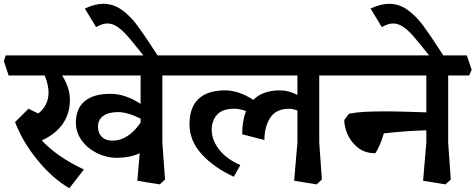

<svg xmlns="http://www.w3.org/2000/svg" viewBox="-50 -931 2489 1005"><path d="M799.8 -184.1 814 8.8 786.1 34.2 668.9 15.1 681.2 -128.9Q629.4 -105 562 -105Q506.8 -105 457 -129.9Q407.2 -154.8 377.2 -196.8Q347.2 -238.8 347.2 -288.1Q347.2 -363.3 393.6 -401.6Q439.9 -439.9 527.8 -439.9Q606 -439.9 686 -387.2V-536.1H274.9Q315.9 -472.2 315.9 -408.2Q315.9 -337.4 279.1 -283.7Q242.2 -230 168.9 -195.8Q250 -108.9 389.2 -43.9L313 54.2Q225.1 3.4 146.5 -92.8Q67.9 -189 28.8 -292L99.1 -361.8L149.9 -336.9Q175.8 -356 189.9 -384Q204.1 -412.1 204.1 -446.8Q204.1 -486.8 184.1 -536.1H-4.9L-29.8 -610.8L-20 -641.1H897.9L922.9 -565.9L910.2 -536.1H799.8ZM686 -289.1V-310.1Q617.2 -344.2 567.9 -344.2Q519 -344.2 491 -324.7Q462.9 -305.2 462.9 -268.1Q462.9 -233.9 482.9 -214.4Q502.9 -194.8 539.1 -194.8Q580.1 -194.8 617.4 -219Q654.8 -243.2 686 -289.1Z M491.2 -911.1Q543 -911.1 587.2 -879.6Q631.3 -848.1 668.2 -798.6Q705.1 -749 765.1 -655.8L781.2 -630.9H708.5L681.2 -665Q637.2 -720.2 612.8 -747.6Q588.4 -774.9 563.2 -791.5Q538.1 -808.1 512.2 -808.1Q485.4 -808.1 453.1 -789.1L394 -886.2Q447.3 -911.1 491.2 -911.1Z M1621.1 -184.1 1634.8 8.8 1606.9 34.2 1489.7 15.1 1506.8 -185.1V-353Q1481 -361.8 1463.9 -361.8Q1395 -361.8 1364.5 -314.5Q1334 -267.1 1334 -198.2L1217.8 -228Q1217.8 -298.8 1237.8 -350.1Q1202.6 -362.3 1175.8 -361.8Q1112.8 -361.8 1085.4 -329.8Q1058.1 -297.9 1058.1 -251Q1058.1 -200.2 1095.5 -150.1Q1132.8 -100.1 1208 -66.9L1173.8 -5.9Q1069.8 -53.7 1005.9 -123.8Q941.9 -193.8 941.9 -280.8Q941.9 -369.6 989.5 -413.8Q1037.1 -458 1127.9 -458Q1199.7 -458 1275.9 -408.2Q1324.7 -458 1416 -458Q1460.9 -458 1506.8 -434.1V-536.1H895L870.1 -610.8L879.9 -641.1H1718.8L1744.1 -565.9L1731 -536.1H1621.1Z M2295.9 -184.1 2309.6 8.8 2281.7 34.2 2164.6 15.1 2181.6 -185.1V-249Q2075.7 -246.1 1959 -232.9Q1950.2 -200.7 1938 -172.9Q1925.8 -145 1914.6 -128.9Q1861.3 -128.9 1825 -157Q1788.6 -185.1 1770.3 -225.6Q1752 -266.1 1752 -303.2L1776.9 -335.9Q1818.8 -343.8 1862.8 -345.9Q1906.7 -348.1 1981.9 -348.1Q2028.8 -348.1 2181.6 -342.8V-536.1H1718.8L1693.8 -610.8L1703.6 -641.1H2393.6L2418.9 -565.9L2405.8 -536.1H2295.9Z M1986.8 -911.1Q2038.6 -911.1 2082.8 -879.6Q2127 -848.1 2163.8 -798.6Q2200.7 -749 2260.7 -655.8L2276.9 -630.9H2204.1L2176.8 -665Q2132.8 -720.2 2108.4 -747.6Q2084 -774.9 2058.8 -791.5Q2033.7 -808.1 2007.8 -808.1Q1981 -808.1 1948.7 -789.1L1889.6 -886.2Q1942.9 -911.1 1986.8 -911.1Z"/></svg>

Font: Sura
Style: Bold
Weight: 700
Designer: Carolina Giovagnoli
Foundry: Huerta Tipografica
Version: Version 1.002;PS 001.002;hotconv 1.0.70;makeotf.lib2.5.58329